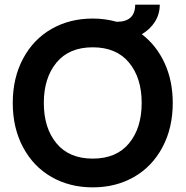

<svg xmlns="http://www.w3.org/2000/svg" viewBox="-20 -794 800 828"><path d="M591.5 -646.5Q654.5 -598.5 689.8 -522Q725 -445.5 725 -350Q725 -242 680.5 -158.8Q636 -75.5 557.8 -30.8Q479.5 14 380 14Q280.5 14 202.2 -30.8Q124 -75.5 79.5 -158.8Q35 -242 35 -350Q35 -458 79.5 -541.2Q124 -624.5 202.2 -669.2Q280.5 -714 380 -714Q433 -714 483.5 -700Q563 -700 563 -774H669Q669 -733 648 -700Q627 -667 591.5 -646.5ZM223.5 -176Q278 -110 380 -110Q482 -110 536.5 -176Q591 -242 591 -350Q591 -458 536.5 -524Q482 -590 380 -590Q278 -590 223.5 -524Q169 -458 169 -350Q169 -242 223.5 -176Z"/></svg>

Font: Cabin
Style: Bold
Weight: 700
Designer: Pablo Impallari
Foundry: Pablo Impallari. http://www.impallari.com Igino Marini. http://www.ikern.com
Version: Version 3.001;hotconv 1.0.109;makeotfexe 2.5.65596